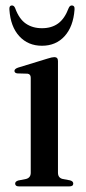

<svg xmlns="http://www.w3.org/2000/svg" viewBox="-20 -664 305 684"><path d="M186.5 -446.5V-49Q186.5 -30.5 203 -26.5L229.5 -21.5Q241 -18.5 241 -10Q241 0 227 0H47.5Q34 0 34 -10Q34 -17.5 45 -21L73 -26.5Q89.5 -31 89.5 -48.5V-387Q89.5 -400 78 -401.5L41.5 -402.5Q31.5 -404 31.5 -411.5Q31.5 -418.5 44 -423L148.5 -455Q165.5 -460.5 173.5 -460.5Q186.5 -460.5 186.5 -446.5ZM129.5 -563.5Q164 -563.5 187.2 -580.5Q210.5 -597.5 224.5 -635Q228.5 -644.5 235.5 -644.5Q247 -644.5 245.5 -629.5Q241 -569 210 -535Q179 -501 129.5 -501Q80 -501 48.8 -535Q17.5 -569 13.5 -629.5Q12 -644.5 23 -644.5Q30 -644.5 34 -635Q48 -596.5 72 -580Q96 -563.5 129.5 -563.5Z"/></svg>

Font: Fraunces 72pt S000
Style: Regular
Weight: 400
Version: Version 1.000; ttfautohint (v1.8.3)